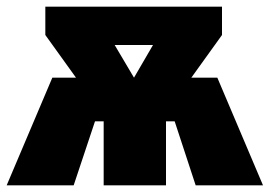

<svg xmlns="http://www.w3.org/2000/svg" viewBox="-31 -556 809 576"><path d="M621 -323H543L635 -451V-536H105V-451L197 -323H126L-11 0H190L254 -192H280V0H467V-192H493L556 0H758ZM313 -421H428L371 -323Z"/></svg>

Font: Fira Sans Ultra
Style: Regular
Weight: 950
Designer: Carrois Corporate & Edenspiekermann AG
Foundry: Carrois Corporate GbR & Edenspiekermann AG
Version: Version 4.203;PS 004.203;hotconv 1.0.88;makeotf.lib2.5.64775